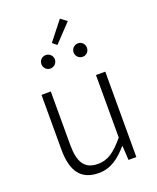

<svg xmlns="http://www.w3.org/2000/svg" viewBox="-167 -1015 923 1126"><g transform="rotate(-20 295.0 -451.5)"><path d="M253 13C327 13 381 -28 433 -88H436L441 0H490V-533H432V-143C372 -71 328 -39 266 -39C184 -39 150 -90 150 -199V-533H92V-192C92 -55 142 13 253 13ZM280 -776 385 -887 346 -916 253 -798ZM195 -660C218 -660 237 -679 237 -702C237 -725 218 -744 195 -744C171 -744 153 -725 153 -702C153 -679 171 -660 195 -660ZM396 -660C420 -660 437 -679 437 -702C437 -725 420 -744 396 -744C372 -744 354 -725 354 -702C354 -679 372 -660 396 -660Z"/></g></svg>

Font: Noto Sans CJK JP Light
Style: Regular
Weight: 300
Designer: Ryoko NISHIZUKA (kana & ideographs); Paul D. Hunt (Latin, Greek & Cyrillic); Wenlong ZHANG (bopomofo); Sandoll Communica
Foundry: Adobe Systems Incorporated
Version: Version 1.004;PS 1.004;hotconv 1.0.82;makeotf.lib2.5.63406